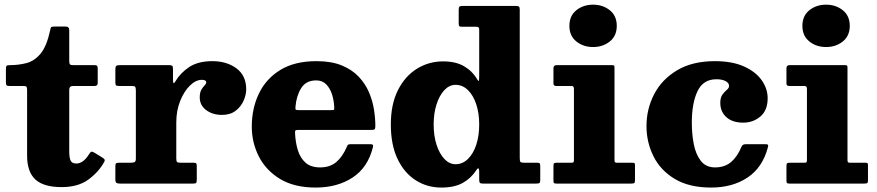

<svg xmlns="http://www.w3.org/2000/svg" viewBox="-20 -806 3849 843"><path d="M437 -94Q412.5 -50 367.5 -17.2Q322.5 15.5 250.5 15.5Q171.5 15.5 135.2 -18Q99 -51.5 99 -122.5V-409.5Q99 -420 96.8 -424.2Q94.5 -428.5 84 -428.5H21Q12 -428.5 9 -431.5Q6 -434.5 6 -444V-502.5Q6 -514 9 -517Q12 -520 23 -520Q61.5 -520 96.2 -529Q131 -538 158 -570.2Q185 -602.5 200 -672Q202 -682.5 204 -686Q206 -689.5 219.5 -689.5H268Q284 -689.5 284 -673.5V-539Q284 -527.5 287 -523.8Q290 -520 301 -520H395.5Q403.5 -520 406.2 -517Q409 -514 409 -505.5V-440.5Q409 -428.5 394.5 -428.5H301Q284 -428.5 284 -412V-141.5Q284 -114 290 -101Q296 -88 315 -88Q345.5 -88 371.5 -129.5Q376.5 -137.5 380 -139.5Q383.5 -141.5 393 -136.5L426.5 -116Q436 -110.5 438.8 -106.2Q441.5 -102 437 -94Z M576.5 -407.5Q576.5 -420 574 -424.2Q571.5 -428.5 559 -428.5H503.5Q492.5 -428.5 489.5 -431.2Q486.5 -434 486.5 -445V-500.5Q486.5 -512.5 490 -516.2Q493.5 -520 504.5 -520H723Q732.5 -520 736 -517.2Q739.5 -514.5 739.5 -504V-460.5Q739.5 -445 741.8 -441.5Q744 -438 749.5 -448Q772 -486 811 -511.8Q850 -537.5 912.5 -537.5Q975.5 -537.5 1018.2 -505.8Q1061 -474 1061 -414Q1061 -389.5 1049.2 -363.2Q1037.5 -337 1014 -319.2Q990.5 -301.5 955 -301.5Q913 -301.5 885 -322.8Q857 -344 857 -378Q857 -400 864.2 -412.2Q871.5 -424.5 878.5 -431.2Q885.5 -438 885.5 -444Q885.5 -455.5 866.5 -455.5Q839.5 -455.5 813.8 -430.2Q788 -405 771 -362.5Q754 -320 754 -268.5V-110Q754 -98 757.5 -94.8Q761 -91.5 773 -91.5H830.5Q840 -91.5 842 -88Q844 -84.5 844 -75V-19Q844 -8 842 -4Q840 0 829 0H506Q495.5 0 491 -3.5Q486.5 -7 486.5 -18.5V-77Q486.5 -87 490.2 -89.2Q494 -91.5 504 -91.5H553.5Q566 -91.5 571.2 -94.5Q576.5 -97.5 576.5 -109.5Z M1085.5 -250Q1085.5 -330 1116.8 -395.2Q1148 -460.5 1211 -499Q1274 -537.5 1369.5 -537.5Q1435 -537.5 1480.5 -518.8Q1526 -500 1555 -469.2Q1584 -438.5 1600 -401Q1616 -363.5 1622 -325Q1628 -286.5 1628 -253Q1628 -242 1625 -238.8Q1622 -235.5 1610.5 -235.5H1288Q1278.5 -235.5 1276.8 -232.5Q1275 -229.5 1275.5 -220.5Q1277.5 -179.5 1288 -145.8Q1298.5 -112 1321.8 -91.5Q1345 -71 1385.5 -71Q1428.5 -71 1456.2 -94.2Q1484 -117.5 1502.5 -161Q1504.5 -166.5 1507.5 -169.8Q1510.5 -173 1519 -173H1604.5Q1614 -173 1616.5 -170.5Q1619 -168 1617.5 -160.5Q1595.5 -70.5 1528.2 -26.5Q1461 17.5 1366 17.5Q1272 17.5 1209.8 -20.2Q1147.5 -58 1116.5 -119Q1085.5 -180 1085.5 -250ZM1291 -322.5H1434Q1444.5 -322.5 1446.2 -324Q1448 -325.5 1447.5 -334.5Q1446.5 -363.5 1438 -390.8Q1429.5 -418 1412.5 -435.5Q1395.5 -453 1368.5 -453Q1323.5 -453 1302.5 -419.2Q1281.5 -385.5 1277.5 -339Q1276.5 -329 1277.8 -325.8Q1279 -322.5 1291 -322.5Z M1696 -259.5Q1696 -348 1727 -409.8Q1758 -471.5 1810.2 -504Q1862.5 -536.5 1925.5 -536.5Q1980.5 -536.5 2017 -515.5Q2053.5 -494.5 2075 -458Q2081 -447.5 2082.5 -451.5Q2084 -455.5 2084 -476V-675.5Q2084 -683.5 2081 -686Q2078 -688.5 2070 -688.5H2009.5Q1999.5 -688.5 1996.8 -690.8Q1994 -693 1994 -703.5V-763.5Q1994 -775 1998 -777.5Q2002 -780 2013.5 -780H2244Q2253.5 -780 2257.8 -777.5Q2262 -775 2262 -764.5V-112.5Q2262 -98.5 2265.2 -95Q2268.5 -91.5 2282 -91.5H2339.5Q2348 -91.5 2350 -88.2Q2352 -85 2352 -76.5V-16.5Q2352 -5.5 2349 -2.8Q2346 0 2334.5 0H2100Q2089.5 0 2086.8 -3.5Q2084 -7 2084 -18V-53Q2084 -63 2081.2 -66.2Q2078.5 -69.5 2071.5 -59Q2048 -23 2011.5 -2.8Q1975 17.5 1918 17.5Q1855 17.5 1804.8 -14.8Q1754.5 -47 1725.2 -108.8Q1696 -170.5 1696 -259.5ZM1884 -259.5Q1884 -209.5 1896.8 -170.2Q1909.5 -131 1931.2 -108Q1953 -85 1980 -85Q2011 -85 2034.5 -108Q2058 -131 2071 -170.2Q2084 -209.5 2084 -259.5Q2084 -309 2071 -348.2Q2058 -387.5 2034.5 -410.5Q2011 -433.5 1980 -433.5Q1953 -433.5 1931.2 -410.5Q1909.5 -387.5 1896.8 -348.2Q1884 -309 1884 -259.5Z M2480 -692.5Q2480 -736.5 2510.5 -761Q2541 -785.5 2584 -785.5Q2627 -785.5 2657.5 -761Q2688 -736.5 2688 -692.5Q2688 -648.5 2657.5 -624Q2627 -599.5 2584 -599.5Q2541 -599.5 2510.5 -624Q2480 -648.5 2480 -692.5ZM2490 -428.5H2422.5Q2410 -428.5 2410 -439V-506.5Q2410 -520 2424 -520H2666Q2673 -520 2675.5 -518.5Q2678 -517 2678 -510V-104Q2678 -97 2679.8 -94.2Q2681.5 -91.5 2688.5 -91.5H2754.5Q2762.5 -91.5 2765.2 -90Q2768 -88.5 2768 -80V-14.5Q2768 -4.5 2764.8 -2.2Q2761.5 0 2751.5 0H2423Q2415 0 2412.5 -2.2Q2410 -4.5 2410 -12.5V-77Q2410 -86.5 2412.8 -89Q2415.5 -91.5 2424.5 -91.5H2487.5Q2495.5 -91.5 2497.8 -93.5Q2500 -95.5 2500 -103.5V-415.5Q2500 -428.5 2490 -428.5Z M2818.5 -252.5Q2818.5 -327.5 2852.2 -392.5Q2886 -457.5 2953 -497.5Q3020 -537.5 3118.5 -537.5Q3194.5 -537.5 3246 -514.5Q3297.5 -491.5 3324 -454.2Q3350.5 -417 3350.5 -374.5Q3350.5 -322 3318.8 -294.8Q3287 -267.5 3243.5 -267.5Q3195.5 -267.5 3169 -291.8Q3142.5 -316 3142.5 -354.5Q3142.5 -378 3152 -390.8Q3161.5 -403.5 3171.2 -411.5Q3181 -419.5 3181 -429Q3181 -441.5 3166 -449.8Q3151 -458 3125 -458Q3067.5 -458 3042.5 -405.5Q3017.5 -353 3017.5 -267.5Q3017.5 -217.5 3026.2 -172.8Q3035 -128 3057.2 -99.5Q3079.5 -71 3119.5 -71Q3162 -71 3189.8 -94.5Q3217.5 -118 3235.5 -161.5Q3238.5 -168 3242.8 -170.5Q3247 -173 3257.5 -173H3337.5Q3349 -173 3351.5 -170.5Q3354 -168 3351.5 -159Q3328 -70 3261.8 -26.2Q3195.5 17.5 3102.5 17.5Q3006 17.5 2943 -20.2Q2880 -58 2849.2 -119.8Q2818.5 -181.5 2818.5 -252.5Z M3503 -692.5Q3503 -736.5 3533.5 -761Q3564 -785.5 3607 -785.5Q3650 -785.5 3680.5 -761Q3711 -736.5 3711 -692.5Q3711 -648.5 3680.5 -624Q3650 -599.5 3607 -599.5Q3564 -599.5 3533.5 -624Q3503 -648.5 3503 -692.5ZM3513 -428.5H3445.5Q3433 -428.5 3433 -439V-506.5Q3433 -520 3447 -520H3689Q3696 -520 3698.5 -518.5Q3701 -517 3701 -510V-104Q3701 -97 3702.8 -94.2Q3704.5 -91.5 3711.5 -91.5H3777.5Q3785.5 -91.5 3788.2 -90Q3791 -88.5 3791 -80V-14.5Q3791 -4.5 3787.8 -2.2Q3784.5 0 3774.5 0H3446Q3438 0 3435.5 -2.2Q3433 -4.5 3433 -12.5V-77Q3433 -86.5 3435.8 -89Q3438.5 -91.5 3447.5 -91.5H3510.5Q3518.5 -91.5 3520.8 -93.5Q3523 -95.5 3523 -103.5V-415.5Q3523 -428.5 3513 -428.5Z"/></svg>

Font: Besley* Heavy
Style: Regular
Weight: 800
Designer: Owen Earl
Foundry: indestructible type*
Version: Version 3.000; ttfautohint (v1.8.3)